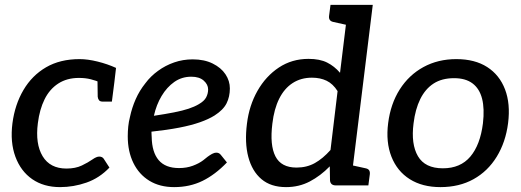

<svg xmlns="http://www.w3.org/2000/svg" viewBox="-20 -759 2132 786"><path d="M226 7Q159 7 112 -25.5Q65 -58 43 -117.5Q21 -177 31 -255Q41 -331 76 -390.5Q111 -450 168.5 -483.5Q226 -517 306 -517Q339 -517 379.5 -507Q420 -497 455 -481L448 -421H392Q373 -429 351.5 -434.5Q330 -440 303 -440Q254 -440 218.5 -417Q183 -394 162.5 -352.5Q142 -311 135 -255Q124 -170 154.5 -119.5Q185 -69 252 -69Q289 -69 315 -81.5Q341 -94 358 -106Q375 -118 386 -118Q398 -118 404 -110L428 -73Q387 -30 334 -11.5Q281 7 226 7ZM379 -437 448 -421 438 -343H401Q390 -343 385.5 -348.5Q381 -354 380 -363Z M693 7Q634 7 591.5 -19Q549 -45 526 -92Q503 -139 503 -201Q503 -221 505 -241Q507 -261 512 -280Q520 -318 535.5 -353Q551 -388 575 -418Q586 -433 599.5 -446Q613 -459 627 -469Q657 -491 693 -503.5Q729 -516 769 -516Q816 -516 850.5 -499Q885 -482 903 -455Q921 -428 921 -397Q921 -363 907.5 -336Q894 -309 858 -286Q834 -271 798.5 -258.5Q763 -246 714 -236.5Q665 -227 600 -220Q600 -215 600.5 -206.5Q601 -198 601 -198Q602 -136 629.5 -103.5Q657 -71 713 -71Q744 -71 769.5 -80.5Q795 -90 812 -103Q820 -110 829.5 -117Q839 -124 848 -129Q857 -134 866 -134Q877 -134 884 -125L909 -94Q861 -44 809 -18.5Q757 7 693 7ZM610 -285Q657 -292 692.5 -299Q728 -306 752 -314Q776 -322 793 -332Q816 -345 824 -360.5Q832 -376 832 -393Q832 -413 814 -429Q796 -445 763 -445Q724 -445 693.5 -423.5Q663 -402 641.5 -366Q620 -330 610 -285Z M1151 7Q1089 7 1050.5 -25.5Q1012 -58 996.5 -116.5Q981 -175 991 -253Q1000 -327 1034 -387Q1068 -447 1121.5 -482.5Q1175 -518 1243 -518Q1289 -518 1319 -503Q1349 -488 1372 -461L1406 -739H1506L1415 0H1355Q1333 0 1331 -20L1330 -78Q1292 -39 1248 -16Q1204 7 1151 7ZM1194 -73Q1236 -73 1269 -91.5Q1302 -110 1333 -145L1362 -386Q1343 -416 1317 -428.5Q1291 -441 1257 -441Q1212 -441 1178 -419Q1144 -397 1123 -355Q1102 -313 1095 -253Q1084 -165 1107.5 -119Q1131 -73 1194 -73ZM1434 -739 1413 -654 1345 -669Q1335 -671 1330.5 -677Q1326 -683 1327 -693L1333 -739ZM1387 0 1409 -85 1477 -70Q1487 -68 1491 -62Q1495 -56 1494 -46L1488 0Z M1848 -517Q1924 -517 1974.5 -484.5Q2025 -452 2047.5 -393Q2070 -334 2060 -255Q2050 -177 2013.5 -117.5Q1977 -58 1918.5 -25.5Q1860 7 1783 7Q1709 7 1657.5 -25.5Q1606 -58 1582.5 -117.5Q1559 -177 1569 -255Q1579 -334 1616.5 -393Q1654 -452 1713.5 -484.5Q1773 -517 1848 -517ZM1793 -70Q1865 -70 1905.5 -118Q1946 -166 1957 -254Q1964 -314 1953.5 -355Q1943 -396 1914.5 -417.5Q1886 -439 1839 -439Q1789 -439 1755 -417Q1721 -395 1700.5 -353.5Q1680 -312 1673 -254Q1662 -169 1691 -119.5Q1720 -70 1793 -70Z"/></svg>

Font: Aleo Medium
Style: Italic
Weight: 500
Italic angle: -7°
Designer: Alessio Laiso
Foundry: Alessio Laiso
Version: Version 2.001;gftools[0.9.29]